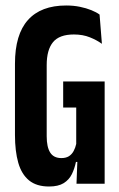

<svg xmlns="http://www.w3.org/2000/svg" viewBox="-20 -669 434 699"><path d="M158.5 10Q113 10 85.8 -12.2Q58.5 -34.5 46.5 -76.5Q34.5 -118.5 34.5 -177.5V-437Q34.5 -543.5 81.8 -596.2Q129 -649 221 -649Q248 -649 271 -644.2Q294 -639.5 312.5 -632Q331 -624.5 342.5 -616L351 -509.5Q332.5 -523 307 -533.2Q281.5 -543.5 249 -543.5Q196 -543.5 173 -515.5Q150 -487.5 150 -432V-173Q150 -133.5 162.8 -113.5Q175.5 -93.5 203.5 -93.5Q220 -93.5 230.8 -100.2Q241.5 -107 248 -119Q254.5 -131 257.5 -145V-326L277 -277.5H210V-372.5H361V-79.5H256.5Q251.5 -55 241.5 -34.8Q231.5 -14.5 211.8 -2.2Q192 10 158.5 10ZM262.5 -105H361V0H258.5Z"/></svg>

Font: Anek Tamil Condensed SemiBold
Style: Regular
Weight: 600
Width: 3
Designer: Aadarsh Rajan (Tamil), Yesha Goshar (Latin)
Foundry: Ek Type
Version: Version 1.003